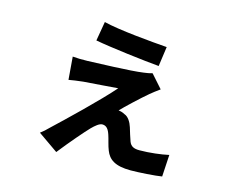

<svg xmlns="http://www.w3.org/2000/svg" viewBox="-101 -796 1203 1009"><g transform="rotate(15 500.0 -291.0)"><path d="M351 -654 333 -549C419 -533 603 -511 684 -504L699 -611C618 -617 433 -633 351 -654ZM726 -388 663 -459C654 -456 630 -451 617 -450C550 -440 359 -435 316 -433C288 -432 255 -433 235 -435L245 -311C263 -314 291 -319 323 -322C368 -326 470 -332 509 -336C439 -255 280 -103 219 -46C198 -25 187 -15 172 -4L281 72C337 1 397 -68 423 -95C442 -114 462 -131 478 -131C501 -131 513 -114 522 -86C529 -66 536 -30 546 -6C563 37 597 64 683 64C726 64 819 58 852 52L859 -67C819 -58 755 -50 700 -50C671 -50 653 -58 644 -82C636 -103 628 -132 621 -154C613 -180 597 -206 576 -213C564 -220 551 -223 541 -224C561 -246 639 -319 675 -349C688 -360 709 -376 726 -388Z"/></g></svg>

Font: Noto Sans Mono CJK HK
Style: Bold
Weight: 700
Designer: Ryoko NISHIZUKA 西塚涼子 (kana, bopomofo & ideographs); Paul D. Hunt (Latin, Greek & Cyrillic); Sandoll Communications 산돌커뮤니
Foundry: Adobe
Version: Version 2.004;hotconv 1.0.118;makeotfexe 2.5.65603